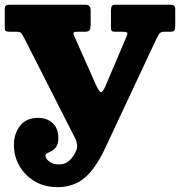

<svg xmlns="http://www.w3.org/2000/svg" viewBox="-22 -770 758 808"><path d="M36.5 -159.5Q36.5 -208 62.8 -241Q89 -274 138 -274Q175.5 -274 199.5 -252Q223.5 -230 223.5 -189.5Q223.5 -165.5 215.2 -153.2Q207 -141 196.5 -135.2Q186 -129.5 177.8 -125.8Q169.5 -122 169.5 -115.5Q169.5 -102 185.5 -90Q201.5 -78 227.5 -78Q252.5 -78 270.2 -94.5Q288 -111 297 -132.5Q304.5 -147 302.2 -162.2Q300 -177.5 292 -192.5L78.5 -612.5Q71 -627 66 -631.8Q61 -636.5 45 -636.5H18Q7 -636.5 2.5 -639.2Q-2 -642 -2 -652.5V-734Q-2 -750 16.5 -750H337.5Q359.5 -750 359.5 -727V-666Q359.5 -651.5 355.5 -644Q351.5 -636.5 337 -636.5H306.5Q292 -636.5 288.5 -633.5Q285 -630.5 289.5 -620.5L381 -414.5Q395 -383 402.5 -382Q410 -381 421.5 -407L511.5 -618.5Q516.5 -630.5 512 -633.5Q507.5 -636.5 490 -636.5H461.5Q450.5 -636.5 447.8 -640.2Q445 -644 445 -654V-726Q445 -739 448.8 -744.5Q452.5 -750 465 -750H696.5Q715.5 -750 715.5 -732V-660.5Q715.5 -648.5 711.5 -642.5Q707.5 -636.5 695.5 -636.5H672.5Q653 -636.5 647.8 -627.5Q642.5 -618.5 636 -606L420.5 -146.5Q380 -60 333.8 -21.2Q287.5 17.5 220.5 17.5Q164.5 17.5 123.2 -7.5Q82 -32.5 59.2 -72.8Q36.5 -113 36.5 -159.5Z"/></svg>

Font: Besley* Narrow Heavy
Style: Regular
Weight: 800
Width: 4
Designer: Owen Earl
Foundry: indestructible type*
Version: Version 3.000; ttfautohint (v1.8.3)